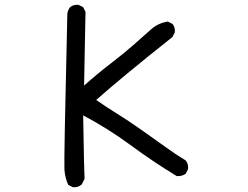

<svg xmlns="http://www.w3.org/2000/svg" viewBox="-20 -784 1040 806"><path d="M286.1 2 266.6 -7.8Q252.9 -37.1 250.5 -72.3Q248 -107.4 262.7 -726.6Q264.6 -742.2 274.4 -753.9Q288.1 -765.6 309.6 -763.7L329.1 -753.9L338.9 -734.4L333 -424.8Q387.7 -473.6 442.4 -515.6Q497.1 -557.6 539.1 -594.2Q581.1 -630.9 612.3 -659.2Q643.6 -687.5 684.6 -693.4L704.1 -683.6Q715.8 -669.9 713.9 -648.4L704.1 -628.9Q489.3 -458 383.8 -364.3Q428.7 -333 471.7 -306.6Q514.6 -280.3 577.1 -236.3Q639.6 -192.4 678.7 -164.1Q717.8 -135.7 759.8 -110.4Q771.5 -95.7 769.5 -74.2L759.8 -54.7Q743.2 -43 721.7 -44.9Q622.1 -105.5 527.3 -175.3Q432.6 -245.1 329.1 -299.8Q333 -60.5 335 -33.2L323.2 -9.8Q307.6 3.9 286.1 2Z"/></svg>

Font: JasonHandwriting2
Style: Regular
Weight: 400
Version: Version 1.05.10